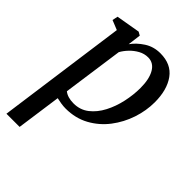

<svg xmlns="http://www.w3.org/2000/svg" viewBox="-234 -668 1030 1030"><g transform="rotate(45 281.0 -153.0)"><path d="M8.5 254 110 -482 55.5 -504 62 -535.5 198.5 -559 218 -548 208.5 -473.5Q232.5 -507.5 272.5 -533.5Q312.5 -559.5 363.5 -559.5Q446 -559.5 487 -502.8Q528 -446 528 -352Q528 -288.5 506.8 -224.5Q485.5 -160.5 444.8 -107.2Q404 -54 345.5 -22Q287 10 213 10Q196.5 10 178.5 7.2Q160.5 4.5 144 0.5L108.5 254ZM152.5 -60.5Q178.5 -39.5 224 -39.5Q273.5 -39.5 310.2 -68.2Q347 -97 371.2 -143.5Q395.5 -190 407.5 -245Q419.5 -300 419.5 -352Q419.5 -419.5 396.8 -458.5Q374 -497.5 332.5 -497.5Q304 -497.5 278.5 -483.5Q253 -469.5 233 -448.5Q213 -427.5 201 -405.5Z"/></g></svg>

Font: Merriweather Text Regular
Style: Italic
Weight: 400
Italic angle: -7.8°
Designer: Eben Sorkin
Foundry: Eben Sorkin
Version: Version 2.100; ttfautohint (v1.7.19-72a1) -l 8 -r 50 -G 200 